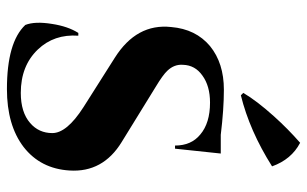

<svg xmlns="http://www.w3.org/2000/svg" viewBox="-186 -687 886 554"><g transform="rotate(90 257.0 -410.0)"><path d="M248 -669Q271 -708 316 -758Q352 -798 392 -833Q440 -808 460 -752Q357 -687 255 -662ZM390 -318Q478 -264 472 -168Q467 -84 404 -35Q341 13 237 13Q102 13 52 -40Q41 -68 49 -117Q56 -163 75 -193H83Q78 -123 123 -76Q170 -27 248 -27Q304 -27 335 -54Q364 -79 364 -118Q364 -160 289 -208L147 -298Q47 -361 58 -461Q64 -532 113 -573Q162 -613 239 -613Q295 -613 369 -604H423L409 -472H400Q400 -519 368 -545Q335 -573 276 -573Q228 -573 198 -551Q168 -530 167 -495Q165 -470 184 -450Q196 -437 231 -416Z"/></g></svg>

Font: Cinzel Bold(RUS BY LYAJKA)
Style: Regular
Weight: 700
Designer: Natanael Gama
Version: Version 1.001;PS 001.001;hotconv 1.0.56;makeotf.lib2.0.21325